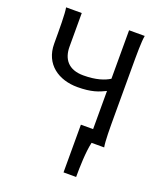

<svg xmlns="http://www.w3.org/2000/svg" viewBox="-167 -821 980 1154"><g transform="rotate(20 323.5 -244.0)"><path d="M556.6 0C549.3 -39.1 549.3 -116.2 549.3 -212.4V-500.5C549.3 -596.7 549.3 -673.8 556.6 -712.9H456.5V-402.8C423.3 -381.8 371.6 -363.8 290.5 -363.8C193.4 -363.8 153.8 -420.4 153.8 -498V-712.9H53.7C61 -673.8 61 -579.6 61 -483.4C61 -351.1 161.6 -285.6 280.8 -285.6C370.1 -285.6 414.1 -303.7 456.5 -324.7V-80.6H378.4V224.6H459C459 163.1 461.4 62 476.1 0Z"/></g></svg>

Font: Andika
Style: Regular
Weight: 400
Designer: Victor Gaultney, Annie Olsen, Julie Remington, Don Collingsworth, Eric Hays
Foundry: SIL International
Version: Version 1.000